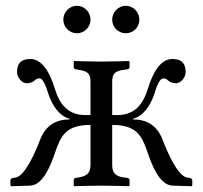

<svg xmlns="http://www.w3.org/2000/svg" viewBox="-20 -642 701 664"><path d="M16 0 19 2 84 0C129 -1 156 -72 170 -113C190 -173 209 -210 293 -210V-73C293 -44 282 -33 250 -28L243 -27C238 -26 235 -24 235 -19V0L237 2C237 2 293 0 329 0C368 0 426 2 426 2L428 0V-19C428 -24 424 -26 419 -27L411 -28C378 -32 368 -44 368 -73V-210C452 -210 471 -173 491 -113C505 -72 532 -1 577 0L642 2L645 0V-18C645 -25 639 -26 634 -27L627 -28C594 -33 558 -118 543 -157C524 -208 488 -229 440 -229V-231C476 -241 500 -276 514 -318C523 -349 534 -371 544 -371C552 -371 557 -368 561 -364C567 -358 579 -354 588 -354C605 -354 622 -373 622 -393C622 -417 613 -438 576 -438C533 -438 507 -386 492 -337C475 -281 446 -244 385 -244H368V-359C368 -388 378 -397 411 -401L419 -402C424 -403 428 -405 428 -410V-429L426 -431C426 -431 368 -429 329 -429C293 -429 237 -431 237 -431L235 -429V-410C235 -405 238 -403 243 -402L250 -401C283 -396 293 -388 293 -359V-244H276C215 -244 186 -281 169 -337C154 -386 128 -438 85 -438C48 -438 39 -417 39 -393C39 -373 56 -354 73 -354C82 -354 94 -358 100 -364C104 -368 109 -371 117 -371C127 -371 138 -349 147 -318C161 -276 185 -241 221 -231V-229C173 -229 137 -208 118 -157C103 -118 67 -33 34 -28L27 -27C22 -26 16 -25 16 -18ZM199 -574C199 -548 220 -527 246 -527C272 -527 293 -548 293 -574C293 -600 272 -622 246 -622C220 -622 199 -600 199 -574ZM368 -574C368 -548 389 -527 415 -527C441 -527 462 -548 462 -574C462 -600 441 -622 415 -622C389 -622 368 -600 368 -574Z"/></svg>

Font: Libertinus Serif Display
Style: Regular
Weight: 400
Designer: Philipp H. Poll, Khaled Hosny
Foundry: Caleb Maclennan
Version: Version 7.050;RELEASE